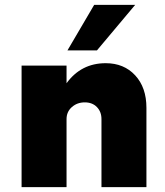

<svg xmlns="http://www.w3.org/2000/svg" viewBox="-20 -770 679 790"><path d="M536.2 -750 378.8 -562.5H257.5L367.5 -750ZM415 -510Q490 -510 536.2 -460Q582.5 -410 582.5 -326.2V0H397.5V-280Q397.5 -310 378.8 -329.4Q360 -348.8 328.8 -348.8Q297.5 -348.8 275.6 -329.4Q253.8 -310 253.8 -280V0H68.8V-500H253.8V-427.5Q313.8 -510 415 -510Z"/></svg>

Font: Now Alt Black
Style: Regular
Weight: 900
Designer: Alfredo Marco Pradil
Foundry: Alfredo Marco Pradil
Version: Version 1.002;PS 001.002;hotconv 1.0.88;makeotf.lib2.5.64775